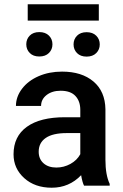

<svg xmlns="http://www.w3.org/2000/svg" viewBox="-20 -876 581 906"><path d="M43.9 0ZM376.5 0Q368.7 -15.1 362.8 -49.3Q306.2 9.8 224.1 9.8Q144.5 9.8 94.2 -35.6Q43.9 -81.1 43.9 -147.9Q43.9 -232.4 106.7 -277.6Q169.4 -322.8 286.1 -322.8H358.9V-357.4Q358.9 -398.4 335.9 -423.1Q313 -447.8 266.1 -447.8Q225.6 -447.8 199.7 -427.5Q173.8 -407.2 173.8 -376H55.2Q55.2 -419.4 84 -457.3Q112.8 -495.1 162.4 -516.6Q211.9 -538.1 272.9 -538.1Q365.7 -538.1 420.9 -491.5Q476.1 -444.8 477.5 -360.4V-122.1Q477.5 -50.8 497.6 -8.3V0ZM246.1 -85.4Q281.2 -85.4 312.3 -102.5Q343.3 -119.6 358.9 -148.4V-248H294.9Q229 -248 195.8 -225.1Q162.6 -202.1 162.6 -160.2Q162.6 -126 185.3 -105.7Q208 -85.4 246.1 -85.4ZM104 -667Q104 -691.4 120.4 -708Q136.7 -724.6 165.5 -724.6Q194.3 -724.6 210.9 -708Q227.5 -691.4 227.5 -667Q227.5 -642.6 210.9 -626Q194.3 -609.4 165.5 -609.4Q136.7 -609.4 120.4 -626Q104 -642.6 104 -667ZM327.1 -666.5Q327.1 -690.9 343.5 -707.5Q359.9 -724.1 388.7 -724.1Q417.5 -724.1 434.1 -707.5Q450.7 -690.9 450.7 -666.5Q450.7 -642.1 434.1 -625.5Q417.5 -608.9 388.7 -608.9Q359.9 -608.9 343.5 -625.5Q327.1 -642.1 327.1 -666.5ZM446.3 -778.8H110.8V-856H446.3Z"/></svg>

Font: Roboto Medium
Style: Regular
Weight: 500
Designer: Google
Version: Version 2.134; 2016; ttfautohint (v1.6)